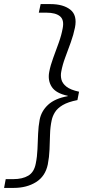

<svg xmlns="http://www.w3.org/2000/svg" viewBox="-41 -820 431 940"><path d="M346 -371 338 -330Q292 -321 266 -305.5Q240 -290 228 -270.5Q216 -251 212 -231Q205 -199 204 -162.5Q203 -126 201.5 -88.5Q200 -51 193 -15Q181 43 135.5 71.5Q90 100 26 100H-21L-13 57H24Q69 57 97.5 40Q126 23 134 -19Q141 -53 142.5 -90.5Q144 -128 145.5 -164.5Q147 -201 153 -233Q161 -276 194.5 -307Q228 -338 290 -349L291 -351Q233 -363 212.5 -394.5Q192 -426 200 -468Q206 -500 219.5 -536.5Q233 -573 246.5 -610.5Q260 -648 266 -682Q274 -723 252.5 -740.5Q231 -758 186 -758H149L158 -800H205Q269 -800 303.5 -772.5Q338 -745 326 -685Q319 -650 305.5 -612.5Q292 -575 278.5 -539Q265 -503 259 -470Q255 -451 259.5 -431.5Q264 -412 284 -396Q304 -380 346 -371Z"/></svg>

Font: Albert Sans Light
Style: Italic
Weight: 300
Italic angle: -11.25°
Designer: Andreas Rasmussen
Foundry: a.Foundry
Version: Version 1.025